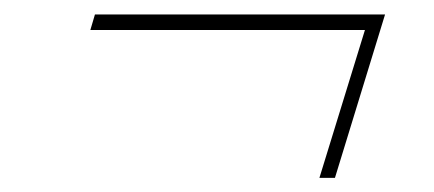

<svg xmlns="http://www.w3.org/2000/svg" viewBox="-20 -386 615 272"><path d="M114.5 -365.5H525.5L454.5 -134H432.5L497 -343.5H108Z"/></svg>

Font: Newsreader Display ExtraLight
Style: Italic
Weight: 275
Italic angle: -17°
Designer: Hugues Gentile
Foundry: Production Type
Version: Version 1.001